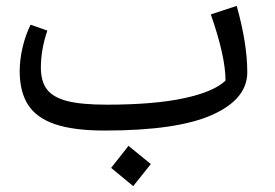

<svg xmlns="http://www.w3.org/2000/svg" viewBox="-20 -430 934 653"><path d="M821 -184Q821 -93 702 -39.5Q583 14 336 14Q231 14 167.5 -7.5Q104 -29 75.5 -73.5Q47 -118 47 -188Q47 -226 56.5 -267.5Q66 -309 84 -346L141 -326Q119 -261 119 -200Q119 -152 140.5 -125Q162 -98 210 -86Q258 -74 343 -74Q504 -74 606 -96Q708 -118 747 -156Q747 -238 697 -381L785 -410Q821 -282 821 -184ZM358 141 417 66 493 128 433 203Z"/></svg>

Font: FiraGO Book
Style: Italic
Weight: 350
Italic angle: -8°
Designer: bBox Type GmbH
Foundry: bBox Type GmbH
Version: Version 1.001